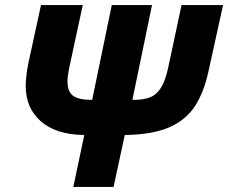

<svg xmlns="http://www.w3.org/2000/svg" viewBox="-20 -734 896 754"><path d="M268 0 311 -204H306Q199 -206 140 -258Q81 -310 81 -396Q81 -413 83.5 -436Q86 -459 91 -484L141 -714H305L253 -473Q250 -459 247.5 -444Q245 -429 245 -415Q245 -373 267.5 -357.5Q290 -342 335 -342H342L419 -714H577L500 -342H510Q544 -342 569.5 -352Q595 -362 612.5 -390Q630 -418 641 -471L693 -714H856L798 -451Q782 -376 748 -321Q714 -266 649 -236Q584 -206 475 -204H470L426 0Z"/></svg>

Font: Noto Sans Disp ExtBd
Style: Italic
Weight: 800
Italic angle: -12°
Designer: Monotype Design Team
Foundry: Monotype Imaging Inc.
Version: Version 2.000;GOOG;noto-source:20170915:90ef993387c0